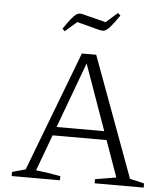

<svg xmlns="http://www.w3.org/2000/svg" viewBox="-58 -924 844 975"><g transform="rotate(5 363.5 -436.0)"><path d="M638 -38Q657 -34 675 -30Q693 -26 711 -21V0H461V-21L568 -39L359 -626H376L159 -40Q191 -36 222 -31.5Q253 -27 284 -21V0H38V-21L106 -40L339 -651H412ZM208 -224V-268H532V-224ZM242 -756 230 -768Q253 -802 268 -820.5Q283 -839 293 -845.5Q303 -852 311.5 -852Q320 -852 330 -849L445 -820L504 -872L517 -860Q487 -816 470 -797.5Q453 -779 441.5 -776.5Q430 -774 416 -778L302 -808Z"/></g></svg>

Font: Piazzolla Thin ExtraLight
Style: Regular
Weight: 250
Version: Version 2.005